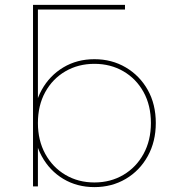

<svg xmlns="http://www.w3.org/2000/svg" viewBox="-20 -762 711 785"><path d="M366 3Q295 3 239 -30.5Q183 -64 150.5 -123.5Q118 -183 118 -259Q118 -336 150.5 -394.5Q183 -453 239 -486.5Q295 -520 366 -520Q437 -520 494 -486.5Q551 -453 584 -394.5Q617 -336 617 -259Q617 -183 584 -123.5Q551 -64 494 -30.5Q437 3 366 3ZM115 0V-742H135V-330L125 -260L135 -190V0ZM366 -16Q432 -16 484.5 -47Q537 -78 567 -133Q597 -188 597 -259Q597 -331 567 -385.5Q537 -440 484.5 -470.5Q432 -501 366 -501Q300 -501 247.5 -470.5Q195 -440 165 -385.5Q135 -331 135 -259Q135 -188 165 -133Q195 -78 247.5 -47Q300 -16 366 -16ZM135 -723 115 -742H491V-723Z"/></svg>

Font: Montserrat Thin Thin
Style: Regular
Weight: 250
Version: Version 9.000